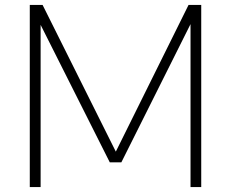

<svg xmlns="http://www.w3.org/2000/svg" viewBox="-20 -760 938 780"><path d="M101 0V-740H153L450.5 -144L746 -740H797.5V0H754V-662L473 -100.5H426L145 -659V0Z"/></svg>

Font: Encode Sans SemiExpanded SemiExpanded ExtraLight
Style: Regular
Weight: 200
Width: 6
Designer: Multiple Designers
Foundry: Impallari Type
Version: Version 3.000; ttfautohint (v1.8.3) -l 8 -r 50 -G 200 -x 14 